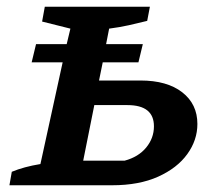

<svg xmlns="http://www.w3.org/2000/svg" viewBox="-20 -550 641 570"><path d="M8 0 15 -40Q51 -55 100 -63L166 -365H74L87 -419H178L189 -465L105 -486L113 -530H425L417 -488Q389 -481 362 -475Q335 -469 304 -465L295 -419H404L391 -365H285L274 -311H397Q476 -311 521 -276Q566 -241 566 -182Q566 -134 536 -92.5Q506 -51 449.5 -25.5Q393 0 313 0ZM227 -73H350Q391 -84 414 -112Q437 -140 437 -175Q437 -238 358 -238H260Z"/></svg>

Font: Piazzolla SC SemiBold
Style: Italic
Weight: 600
Italic angle: -11.3°
Designer: Juan Pablo del Peral
Foundry: Huerta Tipografica
Version: Version 1.330